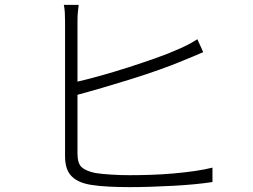

<svg xmlns="http://www.w3.org/2000/svg" viewBox="-20 -778 1040 788"><path d="M298 -149Q298 -107 315.5 -91.5Q333 -76 371 -68Q396 -64 435 -61.5Q474 -59 513 -59Q553 -59 599 -60.5Q645 -62 691 -66Q737 -70 778.5 -76Q820 -82 852 -90V-31Q821 -26 779.5 -22Q738 -18 692 -15.5Q646 -13 599 -11.5Q552 -10 512 -10Q470 -10 428.5 -12Q387 -14 356 -19Q329 -23 309 -31.5Q289 -40 275 -53.5Q261 -67 254 -87.5Q247 -108 247 -137V-691Q247 -710 246 -727Q245 -744 242 -758H303Q301 -744 299.5 -727.5Q298 -711 298 -691V-443Q342 -453 397 -468.5Q452 -484 508 -502Q564 -520 618 -539Q672 -558 714 -577Q735 -586 754 -596Q773 -606 790 -617L814 -564Q797 -557 775.5 -547.5Q754 -538 733 -530Q688 -511 631.5 -491Q575 -471 515.5 -452.5Q456 -434 399.5 -417.5Q343 -401 298 -389Z"/></svg>

Font: SpoqaHanSansJP-Light
Style: Regular
Weight: 300
Designer: [Source Han Sans]
Ryoko NISHIZUKA  (kana & ideographs); Paul D. Hunt (Latin, Greek & Cyrillic); Wenlong ZHANG  (bopomofo
Foundry: Spoqa (http://bi.spoqa.com)
Version: Version 1.002.20150607